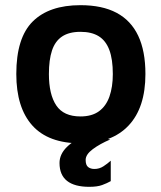

<svg xmlns="http://www.w3.org/2000/svg" viewBox="-20 -539 624 742"><path d="M292 15Q167 15 105 -54Q43 -123 43 -253Q43 -393 106.5 -456Q170 -519 291 -519Q375 -519 430.5 -489.5Q486 -460 514 -401Q542 -342 542 -253Q542 -123 477 -54Q412 15 292 15ZM291 -89Q335 -89 362.5 -109Q390 -129 403 -166Q416 -203 416 -253Q416 -310 402.5 -346Q389 -382 361.5 -399Q334 -416 291 -416Q247 -416 220 -398Q193 -380 181 -344Q169 -308 169 -253Q169 -174 197.5 -131.5Q226 -89 291 -89ZM325 183Q268 183 239 160Q210 137 210 91Q210 57 238.5 29Q267 1 315 -18L406 0Q366 17 338.5 37.5Q311 58 311 79Q311 99 320.5 106.5Q330 114 345 114Q364 114 380 103.5Q396 93 408 82V161Q394 169 375 176Q356 183 325 183Z"/></svg>

Font: Maven Pro SemiBold
Style: Regular
Weight: 600
Designer: Joe Prince
Foundry: Joe Prince
Version: Version 2.103